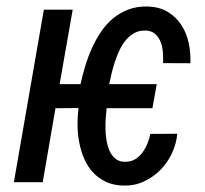

<svg xmlns="http://www.w3.org/2000/svg" viewBox="-20 -558 627 588"><path d="M446.8 -226.6H306.6Q305.2 -215.3 304 -199Q302.7 -182.6 303 -164.6Q303.2 -146.5 306.2 -128.4Q309.1 -110.4 315.7 -95.7Q322.3 -81.1 333.7 -71.8Q345.2 -62.5 363.3 -62.5Q380.9 -62.5 393.8 -70.3Q406.7 -78.1 416 -90.6Q425.3 -103 431.4 -118.2Q437.5 -133.3 440.4 -147.9L522.9 -148.4Q520 -117.2 506.3 -88.1Q492.7 -59.1 470.7 -37.1Q448.7 -15.1 420.2 -2Q391.6 11.2 358.4 10.3Q327.6 9.8 304.4 -1.2Q281.2 -12.2 264.6 -30.3Q248 -48.3 237.8 -72Q227.5 -95.7 222.7 -121.8Q217.8 -147.9 217.5 -175Q217.3 -202.1 220.7 -227.1L149.9 -226.6L110.8 0H22.5L114.3 -528.3H202.6L162.6 -300.3H226.6Q232.4 -327.1 241 -355.5Q249.5 -383.8 261.5 -410.4Q273.4 -437 289.6 -460.9Q305.7 -484.9 326.9 -502.2Q348.1 -519.5 374.5 -529.3Q400.9 -539.1 434.1 -538.1Q469.2 -536.6 494.4 -521.2Q519.5 -505.9 535.4 -481.4Q551.3 -457 557.9 -426.3Q564.5 -395.5 563 -364.3L479.5 -364.7Q480 -378.4 479 -395.5Q478 -412.6 472.7 -427.5Q467.3 -442.4 456.5 -452.9Q445.8 -463.4 427.2 -464.4Q407.7 -465.3 392.8 -457.5Q377.9 -449.7 366.2 -436Q354.5 -422.4 346.2 -404.8Q337.9 -387.2 331.8 -368.7Q325.7 -350.1 321.5 -332Q317.4 -314 314.5 -300.3H460Z"/></svg>

Font: Roboto Mono
Style: Italic
Weight: 400
Designer: Google
Version: Version 2.000985; 2015; ttfautohint (v1.3)